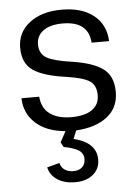

<svg xmlns="http://www.w3.org/2000/svg" viewBox="-55 -577 618 861"><g transform="rotate(-5 254.5 -147.0)"><path d="M246 241Q202 241 170 221Q138 201 129 164L185 149Q196 189 243 191Q270 191 284.5 177.5Q299 164 299 141Q299 116 278.5 102Q258 88 210 79L199 57L225 9Q141 2 92 -42Q43 -86 41 -155H121Q125 -103 161 -77Q197 -51 257 -51Q318 -51 350.5 -74Q383 -97 383 -139Q383 -184 354 -203Q325 -222 250 -233Q147 -247 101 -279Q55 -311 55 -381Q55 -450 110 -492.5Q165 -535 255 -535Q346 -535 399 -492.5Q452 -450 455 -376H376Q370 -473 254 -473Q198 -473 167 -450.5Q136 -428 136 -389Q136 -347 167.5 -328.5Q199 -310 277 -299Q373 -285 419 -252Q465 -219 465 -146Q465 -76 413.5 -35.5Q362 5 273 10L258 47Q360 72 360 149Q360 191 328.5 216.5Q297 242 246 241Z"/></g></svg>

Font: Mona Sans
Style: Regular
Weight: 400
Designer: Deni Anggara
Foundry: GitHub
Version: Version 2.000;Glyphs 3.2.3 (3260)